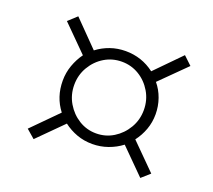

<svg xmlns="http://www.w3.org/2000/svg" viewBox="-96 -729 867 783"><g transform="rotate(20 337.0 -337.5)"><path d="M119 -71 82 -103 190 -212Q149 -265 149 -336Q149 -371 160.5 -403Q172 -435 191 -461L82 -570L119 -604L226 -495Q252 -515 283.5 -526Q315 -537 350 -537Q420 -537 475 -495L582 -604L618 -570L508 -461Q529 -436 540.5 -403.5Q552 -371 552 -336Q552 -301 540.5 -269.5Q529 -238 509 -212L618 -103L582 -71L476 -177Q450 -157 417.5 -145.5Q385 -134 350 -134Q314 -134 282.5 -145.5Q251 -157 225 -177ZM350 -180Q391 -180 425 -201Q459 -222 480 -257.5Q501 -293 501 -336Q501 -379 480 -414.5Q459 -450 425 -470.5Q391 -491 350 -491Q309 -491 275 -470.5Q241 -450 220 -414.5Q199 -379 199 -336Q199 -293 220 -257.5Q241 -222 275 -201Q309 -180 350 -180Z"/></g></svg>

Font: Lil Grotesk Light
Style: Regular
Weight: 300
Designer: Bastien Sozeau
Foundry: NBR — Bastien Sozeau
Version: Version 3.003; ttfautohint (v1.8.4.7-5d5b);gftools[0.9.33]